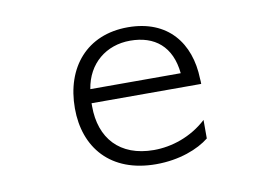

<svg xmlns="http://www.w3.org/2000/svg" viewBox="-65 -622 1129 776"><g transform="rotate(-10 500.0 -233.5)"><path d="M737 -94C673 -35 592 -9 519 -9C378 -9 303 -96 303 -226V-239H753C753 -244 753 -256 752 -261C748 -407 665 -516 500 -516C332 -516 233 -398 233 -230C233 -69 331 49 518 49C614 49 692 18 737 -18ZM308 -296C324 -399 402 -461 500 -461C601 -461 668 -407 679 -296Z"/></g></svg>

Font: LINE Seed JP_OTF Regular
Style: Regular
Weight: 400
Designer: LY Corporation & Fontrix & Fontworks
Version: Version 1.002